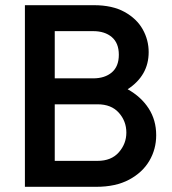

<svg xmlns="http://www.w3.org/2000/svg" viewBox="-20 -720 662 740"><path d="M76 0V-700H342Q413 -700 460 -674Q507 -648 530 -607Q553 -566 553 -519Q553 -429 472 -376Q524 -347 553 -302Q582 -257 582 -199Q582 -145 555.5 -100Q529 -55 477.5 -27.5Q426 0 351 0ZM339 -600H191V-418H339Q384 -418 411 -441Q438 -464 438 -509Q438 -554 411 -577Q384 -600 339 -600ZM356 -318H191V-100H356Q409 -100 438 -133Q467 -166 467 -209Q467 -253 438 -285.5Q409 -318 356 -318Z"/></svg>

Font: Outfit Medium
Style: Regular
Weight: 500
Designer: Rodrigo Fuenzalida
Foundry: fragTYPE
Version: Version 1.100; ttfautohint (v1.8.4.7-5d5b);gftools[0.9.27]